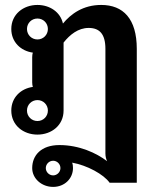

<svg xmlns="http://www.w3.org/2000/svg" viewBox="-20 -528 632 765"><path d="M191.7 170.8C175.8 170.8 162.5 157.5 162.5 141.7C162.5 125.8 175.8 112.5 191.7 112.5C207.5 112.5 220.8 125.8 220.8 141.7C220.8 157.5 207.5 170.8 191.7 170.8ZM110.8 -318.3C109.2 -313.3 108.3 -307.5 108.3 -300V-250V-200C108.3 -192.5 109.2 -186.7 110.8 -181.7C62.5 -175 25 -139.2 25 -87.5C25 -29.2 72.5 8.3 129.2 8.3C185.8 8.3 233.3 -29.2 233.3 -87.5V-250V-358.3C258.3 -390 291.7 -416.7 333.3 -416.7C375.8 -416.7 400 -393.3 400 -333.3V83.3C400 96.7 403.3 106.7 406.7 114.2C364.2 81.7 295.8 50 216.7 50C144.2 50 108.3 90.8 108.3 141.7C108.3 183.3 145.8 216.7 191.7 216.7C237.5 216.7 270.8 183.3 270.8 141.7C270.8 134.2 270 126.7 267.5 120C327.5 130.8 393.3 166.7 416.7 200H525V-333.3C525 -453.3 470.8 -508.3 383.3 -508.3C310.8 -508.3 262.5 -472.5 230.8 -434.2C220.8 -480 178.3 -508.3 129.2 -508.3C72.5 -508.3 25 -470.8 25 -412.5C25 -360.8 62.5 -325 110.8 -318.3ZM129.2 -129.2C152.5 -129.2 170.8 -110.8 170.8 -87.5C170.8 -64.2 152.5 -45.8 129.2 -45.8C105.8 -45.8 87.5 -64.2 87.5 -87.5C87.5 -110.8 105.8 -129.2 129.2 -129.2ZM129.2 -454.2C152.5 -454.2 170.8 -435.8 170.8 -412.5C170.8 -389.2 152.5 -370.8 129.2 -370.8C105.8 -370.8 87.5 -389.2 87.5 -412.5C87.5 -435.8 105.8 -454.2 129.2 -454.2Z"/></svg>

Font: BoonHome
Style: Bold
Weight: 700
Designer: Sungsit Sawaiwan
Foundry: Sungsit Sawaiwan
Version: Version 0.2